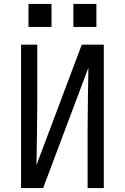

<svg xmlns="http://www.w3.org/2000/svg" viewBox="-20 -964 640 984"><path d="M88 0V-735H171V-441Q171 -360 169.5 -279.5Q168 -199 167 -118L399 -735H512V0H429V-294Q429 -375 430.5 -455.5Q432 -536 433 -617L201 0ZM356 -826V-944H474V-826ZM126 -826V-944H244V-826Z"/></svg>

Font: Nova
Style: Regular
Weight: 400
Monospace: yes
Designer: Belleve Invis
Foundry: Belleve Invis
Version: Version 24.1.4; ttfautohint (v1.8.4)